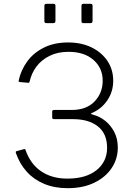

<svg xmlns="http://www.w3.org/2000/svg" viewBox="-20 -974 699 1004"><path d="M270 -944V-866Q270 -859 267.5 -856Q265 -853 257 -853H224Q217 -853 214.5 -855.5Q212 -858 212 -864V-943Q212 -954 222 -954H261Q270 -954 270 -944ZM464 -944V-866Q464 -859 461.5 -856Q459 -853 451 -853H418Q411 -853 408.5 -855.5Q406 -858 406 -864V-943Q406 -954 416 -954H455Q464 -954 464 -944ZM334 10Q265 10 211 -12.5Q157 -35 120 -76Q83 -117 63 -174Q61 -181 65 -183L105 -194Q108 -195 110 -194.5Q112 -194 113 -191Q139 -116 195.5 -78Q252 -40 332 -40Q430 -40 485 -84.5Q540 -129 540 -201Q540 -275 492 -313Q444 -351 361 -351H263Q253 -351 253 -359V-391Q253 -399 263 -399H355Q432 -399 474.5 -443.5Q517 -488 517 -552Q517 -618 469 -660.5Q421 -703 338 -703Q282 -703 239.5 -682Q197 -661 171 -626.5Q145 -592 135 -548Q134 -544 132.5 -542.5Q131 -541 128 -541L84 -545Q79 -546 78 -547.5Q77 -549 78 -554Q89 -606 121.5 -651.5Q154 -697 208.5 -724.5Q263 -752 336 -752Q406 -752 459 -726Q512 -700 542 -655Q572 -610 572 -552Q572 -496 543 -452Q514 -408 467 -386Q456 -382 456 -379.5Q456 -377 467 -374Q502 -365 531 -341.5Q560 -318 578 -283Q596 -248 596 -202Q596 -144 564.5 -96Q533 -48 474 -19Q415 10 334 10Z"/></svg>

Font: Libre Franklin ExtraLight
Style: Regular
Weight: 250
Designer: Pablo Impallari, Rodrigo Fuenzalida, Nhung Nguyen
Foundry: Impallari Type
Version: Version 3.000